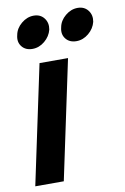

<svg xmlns="http://www.w3.org/2000/svg" viewBox="-81 -747 520 796"><g transform="rotate(-10 179.0 -349.0)"><path d="M2 0 108 -500H228L122 0ZM90 -563Q61 -563 45.5 -582.5Q30 -602 37 -630Q42 -658 66 -678Q90 -698 118 -698Q146 -698 161.5 -678Q177 -658 172 -630Q165 -602 141.5 -582.5Q118 -563 90 -563ZM275 -563Q246 -563 230.5 -582.5Q215 -602 222 -630Q227 -658 251 -678Q275 -698 303 -698Q331 -698 346.5 -678Q362 -658 357 -630Q350 -602 326.5 -582.5Q303 -563 275 -563Z"/></g></svg>

Font: Epunda Sans SemiBold
Style: Italic
Weight: 600
Italic angle: -12.0243°
Designer: Simon Atzbach
Foundry: typofactur
Version: Version 2.204; ttfautohint (v1.8.4.7-5d5b)